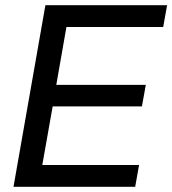

<svg xmlns="http://www.w3.org/2000/svg" viewBox="-20 -720 664 740"><path d="M155 -700H624L609 -616H236L197 -393H542L527 -310H183L143 -84H516L501 0H32Z"/></svg>

Font: Chakra Petch Medium
Style: Italic
Weight: 500
Italic angle: -10°
Designer: Katatrad Aksorn Co.,Ltd.
Foundry: Cadson Demak Co.,Ltd.
Version: Version 1.000; ttfautohint (v1.6)